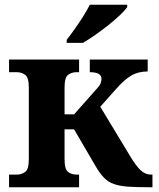

<svg xmlns="http://www.w3.org/2000/svg" viewBox="-20 -786 666 806"><path d="M260 -606V-619Q275 -638 293.5 -664Q312 -690 329 -717Q346 -744 357 -766H514V-756Q505 -743 484 -723Q463 -703 435.5 -681Q408 -659 380 -639.5Q352 -620 328 -606ZM18 0V-53H50Q70 -53 85.5 -64Q101 -75 101 -118V-418Q101 -461 85.5 -472Q70 -483 50 -483H18V-536H312V-483H302Q281 -483 266 -472Q251 -461 251 -418V-306H291L384 -411Q400 -428 403 -438Q406 -448 406 -455Q406 -483 357 -483V-536H600V-486Q560 -486 530.5 -468.5Q501 -451 466 -411L401 -338L526 -131Q550 -91 569.5 -72Q589 -53 615 -53H620V0H605Q552 0 517 -2.5Q482 -5 458 -13.5Q434 -22 416.5 -40Q399 -58 381 -89L291 -243H251V-118Q251 -75 266 -64Q281 -53 302 -53H312V0Z"/></svg>

Font: Noto Serif
Style: Bold
Weight: 700
Designer: Monotype Design Team
Foundry: Monotype Imaging Inc.
Version: Version 2.014